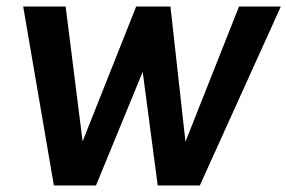

<svg xmlns="http://www.w3.org/2000/svg" viewBox="-20 -568 880 588"><path d="M840 -548 592 0H463L417 -348L274 0H145L51 -548H181L233 -135L397 -548H502L548 -134L712 -548Z"/></svg>

Font: Oakes Grotesk Medium
Style: Italic
Weight: 500
Italic angle: -8°
Designer: Samuel Oakes
Foundry: Samuel Oakes
Version: Version 1.000;PS 001.000;hotconv 1.0.88;makeotf.lib2.5.64775